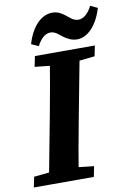

<svg xmlns="http://www.w3.org/2000/svg" viewBox="-116 -918 667 976"><g transform="rotate(-10 217.5 -430.0)"><path d="M-22.3 0H287.4L298.2 -53.6L163.2 -68.6H134.4L-11.2 -53.6L-22.3 0ZM55.5 0H209.2C226 -103 244.7 -207 264.4 -310.7L330.2 -657.1H175.8C159.1 -554.1 141.1 -450.1 121.4 -347.1L55.5 0ZM88.2 -603.2 229.3 -588.2H258.3L397.6 -603.2L408.5 -657.1H99.1L88.2 -603.2ZM90.4 -720 127.5 -703.1C145.9 -739.2 169.7 -761.3 196.9 -761.3C222.3 -761.3 238.7 -742.9 257.3 -729.1C275.3 -716.4 297.1 -703.2 325.7 -703.2C380.1 -703.2 430.7 -754.9 456.7 -842.7L420 -859.9C401.3 -823 377 -800.6 348.9 -800.6C324.9 -800.6 308.4 -817.9 291.2 -831.3C273 -845.9 252.9 -859 223.9 -859C167.3 -859 116.1 -808.7 90.4 -720Z"/></g></svg>

Font: Source Serif 4 Variable
Style: Italic
Weight: 400
Italic angle: -12°
Designer: Frank Grießhammer
Foundry: Adobe Systems Incorporated
Version: Version 4.004;hotconv 1.0.116;makeotfexe 2.5.65601